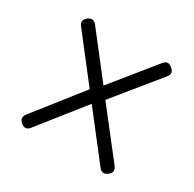

<svg xmlns="http://www.w3.org/2000/svg" viewBox="-113 -592 720 713"><g transform="rotate(30 247.5 -236.0)"><path d="M59 -7Q38 -23.5 54.5 -44.5L211.5 -243.5L67.5 -429Q51 -449 71.5 -466Q92.5 -481.5 108.5 -461.5L249 -281L395 -461.5Q411.5 -483 432 -465.5Q453 -449 436.5 -429L281.5 -238.5L433.5 -44Q450 -22.5 429.5 -7.5Q408.5 9.5 392 -11.5L245 -200.5L95.5 -12Q79 9.5 59 -7Z"/></g></svg>

Font: Jura Light
Style: Regular
Weight: 400
Version: Version 5.106